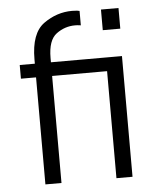

<svg xmlns="http://www.w3.org/2000/svg" viewBox="-51 -752 655 797"><g transform="rotate(-5 276.0 -354.0)"><path d="M173 -446V0H106V-446H43V-503H106V-521Q106 -630 160.5 -669Q215 -708 279 -708Q291 -708 299.5 -707Q308 -706 310 -705V-645Q308 -645 302 -646Q296 -647 286 -647Q243 -647 208 -621Q173 -595 173 -521V-503H469V0H402V-446ZM472 -703V-617H399V-703Z"/></g></svg>

Font: Museo Sans Light
Style: Regular
Weight: 300
Designer: Jos Buivenga
Foundry: Jos Buivenga & Rosetta Type Foundry (extension, remastering)
Version: Version 3.600;PS 1.000;hotconv 1.0.88;makeotf.lib2.5.647800;